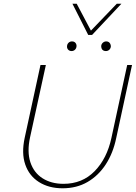

<svg xmlns="http://www.w3.org/2000/svg" viewBox="-20 -1008 733 1034"><path d="M317 6Q243 6 190 -27.5Q137 -61 116 -122Q95 -183 113 -266L198 -658H227L142 -269Q125 -191 143.5 -134.5Q162 -78 209 -48Q256 -18 322 -18Q423 -18 489.5 -86Q556 -154 580 -265L665 -658H691L606 -265Q589 -183 549.5 -122.5Q510 -62 451.5 -28Q393 6 317 6ZM365 -733Q358 -733 352 -736.5Q346 -740 343 -746.5Q340 -753 341 -760Q342 -771 349.5 -778Q357 -785 368 -785Q376 -785 381.5 -781.5Q387 -778 390 -771.5Q393 -765 392 -758Q391 -747 383.5 -740Q376 -733 365 -733ZM550 -733Q542 -733 536 -736.5Q530 -740 527.5 -746.5Q525 -753 525 -760Q526 -771 534 -778Q542 -785 552 -785Q560 -785 565.5 -781.5Q571 -778 574 -771.5Q577 -765 577 -758Q576 -747 568.5 -740Q561 -733 550 -733ZM455 -820 462 -835 609 -988H634L476 -820ZM455 -820 370 -988H393L474 -835L476 -820Z"/></svg>

Font: Ysabeau Infant Thin
Style: Italic
Weight: 250
Italic angle: -12°
Designer: Christian Thalmann (Catharsis Fonts)
Version: Version 2.001;gftools[0.9.30]; featfreeze: ss01,ss02,lnum